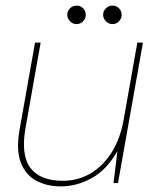

<svg xmlns="http://www.w3.org/2000/svg" viewBox="-20 -653 556 685"><path d="M197 12Q147 12 109 -8.5Q71 -29 54 -73.5Q37 -118 50 -191L105 -501H125L71 -196Q54 -100 88.5 -54Q123 -8 204 -8Q258 -8 302.5 -34Q347 -60 378.5 -109.5Q410 -159 422 -231L470 -501H490L401 0H385L399 -114Q360 -46 306.5 -17Q253 12 197 12ZM253 -567Q240 -567 230 -577Q220 -587 220 -600Q220 -614 230 -623.5Q240 -633 253 -633Q267 -633 276.5 -623.5Q286 -614 286 -600Q286 -587 276.5 -577Q267 -567 253 -567ZM381 -567Q368 -567 358 -577Q348 -587 348 -600Q348 -614 358 -623.5Q368 -633 381 -633Q395 -633 404.5 -623.5Q414 -614 414 -600Q414 -587 404.5 -577Q395 -567 381 -567Z"/></svg>

Font: DM Sans 17pt Thin
Style: Italic
Weight: 250
Italic angle: -10°
Version: Version 4.004;gftools[0.9.30]